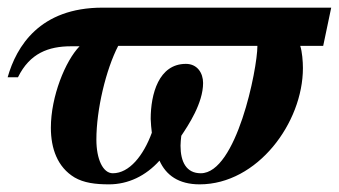

<svg xmlns="http://www.w3.org/2000/svg" viewBox="-22 -469 886 502"><path d="M651 -349C651 -288 596 -16 503 -16C465 -16 450 -46 450 -88C450 -97 451 -104 452 -114C470 -141 509 -199 509 -252C509 -278 494 -302 464 -302C393 -302 372 -223 372 -158C372 -152 374 -127 375 -122C353 -62 316 -16 273 -16C247 -16 230 -53 230 -104C230 -183 255 -287 287 -349ZM844 -449H246C82 -449 21 -348 -2 -267H25C56 -330 105 -348 164 -348H186C149 -310 111 -217 111 -135C111 -81 128 -32 173 -5C197 9 227 13 263 13C313 13 359 -9 395 -49C412 -11 445 13 500 13C651 13 770 -148 770 -291C770 -308 768 -334 763 -349H823Z"/></svg>

Font: XITS
Style: Bold Italic
Weight: 700
Italic angle: -16.33°
Designer: MicroPress Inc., with final additions and corrections provided by Coen Hoffman, Elsevier (retired)
Version: Version 1.302